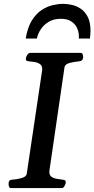

<svg xmlns="http://www.w3.org/2000/svg" viewBox="-20 -964 484 984"><path d="M23.9 -21Q23.9 -30.8 27.3 -36.6Q30.8 -42.5 41.5 -43Q65.4 -44.4 90.3 -51.3Q115.2 -58.1 117.2 -74.2L195.8 -602.5Q196.3 -605.5 196.3 -610.4Q196.3 -627.4 184.8 -635.5Q173.3 -643.6 157.2 -646.2Q141.1 -648.9 127.4 -649.9Q112.3 -651.4 112.3 -660.2Q112.3 -661.6 112.8 -663.8Q113.3 -666 113.3 -668Q113.8 -673.3 120.1 -683.1Q126.5 -692.9 134.8 -692.9H394Q401.9 -692.9 404.3 -683.6Q406.7 -674.3 406.2 -668.9Q404.3 -651.4 386.7 -649.9Q362.3 -647.9 337.6 -641.6Q313 -635.3 310.5 -618.7L233.4 -90.3Q232.9 -86.9 232.9 -82.5Q232.9 -65.4 244.4 -57.6Q255.9 -49.8 272 -47.4Q288.1 -44.9 301.8 -43Q309.6 -42 313.2 -39.8Q316.9 -37.6 316.9 -31.2Q316.9 -27.8 316.4 -24.9Q315.4 -19.5 310.1 -9.8Q304.7 0 296.4 0H36.1Q28.8 0 26.4 -7.3Q23.9 -14.6 23.9 -21ZM302.7 -944.3Q324.2 -944.3 348.4 -939Q372.6 -933.6 394.3 -918.9Q416 -904.3 429.9 -877Q443.8 -849.6 443.8 -805.7Q443.8 -796.9 442.9 -786.9Q441.9 -776.9 440.9 -766.6H383.8Q384.3 -769 384.3 -771.7Q384.3 -774.4 384.3 -776.4Q384.3 -799.8 374.8 -820.6Q365.2 -841.3 345 -854.5Q324.7 -867.7 291.5 -867.7Q256.3 -867.7 230.7 -852.8Q205.1 -837.9 189.5 -814.5Q173.8 -791 168.9 -766.6H111.8Q121.1 -823.2 142.8 -858.4Q164.6 -893.6 193.1 -912.4Q221.7 -931.2 250.7 -937.7Q279.8 -944.3 302.7 -944.3Z"/></svg>

Font: Gelasio Medium
Style: Italic
Weight: 500
Italic angle: -8.5°
Designer: Eben Sorkin
Foundry: Eben Sorkin
Version: Version 1.008